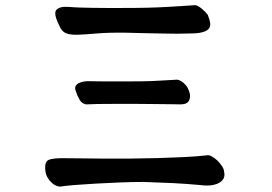

<svg xmlns="http://www.w3.org/2000/svg" viewBox="-20 -675 1040 735"><path d="M269.5 -328.1Q265.6 -338.9 270 -346.2Q274.4 -353.5 282.7 -357.4Q291 -361.3 300.8 -362.8Q310.5 -364.3 318.4 -364.3Q324.2 -364.3 344.7 -363.8Q365.2 -363.3 388.7 -363.3Q412.1 -363.3 433.1 -363.3Q454.1 -363.3 461.9 -363.3Q492.2 -363.3 526.4 -363.8Q560.5 -364.3 589.8 -366.2Q624 -368.2 658.2 -370.1Q655.3 -370.1 660.2 -369.6Q665 -369.1 672.9 -364.7Q680.7 -360.4 689.9 -350.6Q699.2 -340.8 705.1 -322.3Q710.9 -304.7 703.6 -290Q696.3 -275.4 670.9 -275.4Q663.1 -275.4 643.6 -275.9Q624 -276.4 599.6 -276.4Q575.2 -276.4 550.3 -276.9Q525.4 -277.3 505.9 -277.3Q494.1 -277.3 468.3 -277.3Q442.4 -277.3 412.6 -277.3Q382.8 -277.3 354 -276.9Q325.2 -276.4 309.6 -275.4Q293 -278.3 284.2 -293.9Q275.4 -309.6 269.5 -328.1ZM529.3 21.5Q488.3 21.5 440.4 23.4Q392.6 25.4 347.7 27.8Q302.7 30.3 266.6 33.2Q230.5 36.1 212.9 39.1Q206.1 40 196.8 36.6Q187.5 33.2 178.2 24.9Q168.9 16.6 161.6 3.9Q154.3 -8.8 153.3 -25.4Q150.4 -56.6 167.5 -63.5Q184.6 -70.3 232.4 -69.3Q251 -69.3 288.1 -68.8Q325.2 -68.4 373 -67.9Q420.9 -67.4 475.6 -67.9Q530.3 -68.4 583.5 -69.8Q636.7 -71.3 685.5 -73.7Q734.4 -76.2 769.5 -80.1Q777.3 -83 789.1 -77.1Q800.8 -71.3 811.5 -61Q822.3 -50.8 830.1 -38.6Q837.9 -26.4 837.9 -16.6Q840.8 -5.9 837.4 4.4Q834 14.6 822.8 22.5Q811.5 30.3 792.5 33.7Q773.4 37.1 744.1 33.2Q690.4 28.3 641.1 25.9Q591.8 23.4 529.3 21.5ZM462.9 -549.8Q396.5 -550.8 351.6 -546.9Q306.6 -543 277.8 -542Q249 -541 232.4 -547.9Q215.8 -554.7 207 -577.1Q183.6 -623 195.8 -637.2Q208 -651.4 245.1 -648.4Q268.6 -646.5 289.6 -646Q310.5 -645.5 334 -645Q357.4 -644.5 385.3 -644.5Q413.1 -644.5 449.2 -644.5Q504.9 -644.5 545.4 -645.5Q585.9 -646.5 618.2 -648.4Q650.4 -650.4 675.8 -651.9Q701.2 -653.3 726.6 -655.3Q731.4 -655.3 739.3 -650.9Q747.1 -646.5 754.4 -640.1Q761.7 -633.8 767.6 -627.4Q773.4 -621.1 775.4 -618.2Q783.2 -598.6 784.7 -585.4Q786.1 -572.3 778.3 -564Q770.5 -555.7 753.4 -551.3Q736.3 -546.9 708 -546.9Q676.8 -545.9 656.7 -545.9Q636.7 -545.9 621.1 -546.4Q605.5 -546.9 592.3 -546.9Q579.1 -546.9 562 -547.4Q544.9 -547.9 521.5 -548.3Q498 -548.8 462.9 -549.8Z"/></svg>

Font: JasonHandwriting1
Style: Regular
Weight: 400
Version: Version 1.48.20